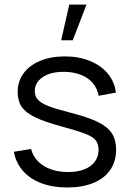

<svg xmlns="http://www.w3.org/2000/svg" viewBox="-20 -800 565 834"><path d="M40 -140.7 115 -153Q122.8 -122.2 144.8 -99.6Q166.8 -77 200.4 -64.8Q234 -52.7 275.7 -52.7Q316.2 -52.7 346.1 -64.3Q376 -76 392 -97.7Q408 -119.3 408 -148.7Q408 -174.7 396.4 -189.9Q384.8 -205.2 352.2 -218.2Q319.7 -231.2 248 -250.7Q173.3 -270.7 132.3 -290.7Q91.3 -310.7 74 -336.5Q56.7 -362.3 56.7 -401Q56.7 -446.5 82.3 -481.5Q108 -516.5 154.5 -535.8Q201 -555 261.7 -555Q322 -555 370.4 -535.3Q418.8 -515.7 448.4 -479.9Q478 -444.2 483.3 -397.7L408.3 -384Q403.2 -415.3 383.5 -438.7Q363.8 -462 332.3 -474.7Q300.8 -487.3 260.7 -488Q222.7 -488.8 193.2 -478.6Q163.8 -468.3 147.4 -449.1Q131 -429.8 131 -404.7Q131 -382.5 144.2 -367.4Q157.3 -352.3 190.5 -339.2Q223.7 -326.2 289 -309.7Q364.7 -290.3 406.5 -269.4Q448.3 -248.5 466.3 -220.3Q484.3 -192.2 484.3 -149.7Q484.3 -99 458.8 -61.9Q433.3 -24.8 385.3 -5.2Q337.3 14.3 271.7 14.3Q208.8 14.3 159.8 -4.1Q110.8 -22.5 80.1 -57.3Q49.3 -92.2 40 -140.7ZM245.7 -625H296L355.7 -780H280.8Z"/></svg>

Font: Tap Sans
Style: Regular
Weight: 400
Designer: Tap Payments
Foundry: Tap Payments
Version: Version 1.001;Glyphs 3.1.2 (3151)